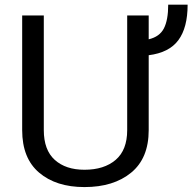

<svg xmlns="http://www.w3.org/2000/svg" viewBox="-20 -776 809 807"><path d="M605 -710.9V-610.8Q650.9 -621.6 668.9 -656.7Q687 -691.9 687 -756.3H768.6Q768.6 -659.7 729.7 -607.2Q690.9 -554.7 605 -543.9V-229Q605 -110.8 531.2 -50.3Q457.5 10.3 335 10.3Q215.8 10.3 144.5 -50.3Q73.2 -110.8 73.2 -229V-710.9H164.1V-229Q164.1 -145.5 210.2 -104Q256.3 -62.5 335 -62.5Q417.5 -62.5 466.1 -104Q514.6 -145.5 514.6 -229V-710.9Z"/></svg>

Font: Roboto Web
Style: Regular
Weight: 400
Designer: Google
Version: Version 1.200310; 2013